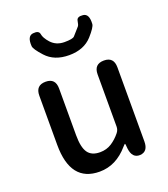

<svg xmlns="http://www.w3.org/2000/svg" viewBox="-150 -929 920 1049"><g transform="rotate(-20 310.0 -405.0)"><path d="M249 13Q80 13 80 -204V-490Q80 -550 138 -550Q195 -550 195 -490V-218Q195 -148 216.5 -117Q238 -86 287 -86Q325 -86 354.5 -105Q384 -124 407 -153Q419 -168 419 -187V-490Q419 -550 477 -550Q534 -550 534 -490V-59Q534 0 487 3Q441 5 434 -54L432 -76Q431 -83 429.5 -83Q428 -83 417 -71Q345 13 249 13ZM176 -695Q134 -741 133 -759Q129 -818 164 -822Q199 -826 202.5 -803Q206 -780 232 -751Q262 -718 310 -718Q358 -718 368 -729Q388 -751 407 -773Q413 -780 416.5 -803Q420 -826 455 -822Q490 -818 486 -759Q485 -741 444 -695Q396 -642 310 -642Q224 -642 176 -695Z"/></g></svg>

Font: Resource Han Rounded KR Medium
Style: Regular
Weight: 500
Designer: Cyano Hao (round all glyphs); Ryoko NISHIZUKA 西塚涼子 (kana, bopomofo & ideographs); Paul D. Hunt (Latin, Greek & Cyrillic)
Foundry: Cyano Hao
Version: 0.990